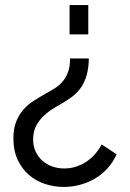

<svg xmlns="http://www.w3.org/2000/svg" viewBox="-20 -526 513 759"><path d="M331 -295Q331 -241 312 -200.5Q293 -160 247 -131Q229 -119 205.5 -106Q182 -93 161 -75.5Q140 -58 125.5 -33.5Q111 -9 111 25Q111 53 121.5 74.5Q132 96 149 110.5Q166 125 188 132.5Q210 140 234 140Q259 140 281.5 132.5Q304 125 323 112Q342 99 357 81.5Q372 64 382 45L441 84Q427 115 405.5 139Q384 163 356 179.5Q328 196 296.5 204.5Q265 213 232 213Q195 213 159 201.5Q123 190 95 166Q67 142 50 106Q33 70 33 21Q33 -17 43.5 -44Q54 -71 71 -91Q88 -111 111 -126Q134 -141 159 -155Q177 -165 195 -176Q213 -187 226.5 -202.5Q240 -218 248.5 -240Q257 -262 257 -295ZM329 -506V-390H255V-506Z"/></svg>

Font: Boldmen Medium
Style: Regular
Weight: 400
Designer: Matt McInerney, Pablo Impallari, Rodrigo Fuenzalida
Foundry: LIVING CONCEPT
Version: Version 1.000